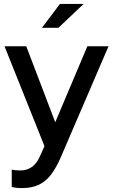

<svg xmlns="http://www.w3.org/2000/svg" viewBox="-20 -745 577 980"><path d="M93 215Q77 215 63 213.5Q49 212 40 209V121Q58 125 84 125Q154 125 185 50L207 1L3 -509H114L262 -121L426 -509H534L288 63Q264 117 237 150.5Q210 184 175 199.5Q140 215 93 215ZM194 -603 286 -725H407L278 -603Z"/></svg>

Font: Red Hat Display SemiBold
Style: Regular
Weight: 600
Designer: Pentagram, MCKL
Foundry: Pentagram, MCKL
Version: Version 1.023